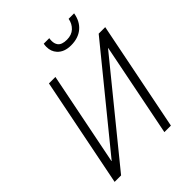

<svg xmlns="http://www.w3.org/2000/svg" viewBox="-249 -1041 1176 1176"><g transform="rotate(-45 338.5 -453.0)"><path d="M535 0H478.5L599.5 -607L598 -607.5L103.5 0H47.5L189.5 -711H245.5L124 -104L125.5 -103.5L620.5 -711H677ZM450.5 -779.5Q391.5 -779.5 360.5 -814Q336.5 -840.5 336.5 -880Q336.5 -892 339 -905.5H387Q385 -894 385 -883.5Q385 -859.5 396.5 -844Q412.5 -822 457 -822Q498 -822 523 -845.5Q548 -869 554.5 -905.5H602Q592 -845.5 552.5 -812.5Q513 -779.5 450.5 -779.5Z"/></g></svg>

Font: Roberto Sans Light
Style: Italic
Weight: 300
Italic angle: -11°
Designer: Google
Version: Version 1.00;June 11, 2020;FontCreator 12.0.0.2522 64-bit; t